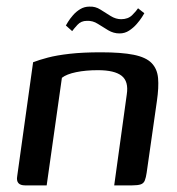

<svg xmlns="http://www.w3.org/2000/svg" viewBox="-20 -560 535 580"><path d="M56 0Q27 0 32 -28L80 -372Q98 -379 124.5 -386Q151 -393 190.5 -397.5Q230 -402 285 -402Q347 -402 384 -394.5Q421 -387 438 -369.5Q455 -352 457.5 -324Q460 -296 454 -255L423 -38Q421 -24 417.5 -15Q414 -6 405 -3Q396 0 379 0H325L363 -275Q369 -314 347.5 -331Q326 -348 276 -348Q239 -348 210 -342Q181 -336 167 -325L121 0ZM341 -459Q323 -459 307 -468.5Q291 -478 275.5 -488Q260 -498 242 -497Q225 -497 214 -485Q203 -473 198 -466L179 -483Q180 -485 185.5 -494Q191 -503 200.5 -514Q210 -525 222.5 -532.5Q235 -540 250 -540Q268 -541 283.5 -531Q299 -521 314.5 -511.5Q330 -502 346 -502Q367 -502 379.5 -514.5Q392 -527 397 -535L416 -520Q415 -518 409 -508.5Q403 -499 393 -487.5Q383 -476 370 -467.5Q357 -459 341 -459Z"/></svg>

Font: Genos Medium
Style: Italic
Weight: 500
Italic angle: -8°
Designer: Robert E. Leuschke
Foundry: Robert E. Leuschke
Version: Version 1.010